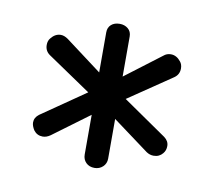

<svg xmlns="http://www.w3.org/2000/svg" viewBox="-53 -766 556 500"><g transform="rotate(10 225.0 -516.5)"><path d="M195 -356V-461L99 -390Q89 -383 79 -383Q64 -383 55 -395Q48 -406 48 -415Q48 -428 60 -437L176 -517L61 -595Q48 -604 48 -620Q48 -631 54 -638Q65 -652 80 -652Q89 -652 99 -645L195 -573V-679Q195 -692 203.5 -699.5Q212 -707 226 -707Q239 -707 248 -699.5Q257 -692 257 -679V-573L352 -645Q360 -652 371 -652Q386 -652 397 -638Q403 -631 403 -620Q403 -604 390 -595L275 -517L391 -437Q403 -428 403 -415Q403 -403 396 -395Q387 -384 372 -384Q362 -384 353 -390L257 -461V-356Q257 -343 248 -334.5Q239 -326 226 -326Q212 -326 203.5 -334.5Q195 -343 195 -356Z"/></g></svg>

Font: Kodchasan
Style: Regular
Weight: 400
Version: Version 1.000; ttfautohint (v1.6)